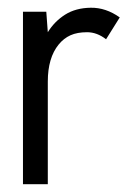

<svg xmlns="http://www.w3.org/2000/svg" viewBox="-20 -474 328 494"><path d="M288.1 -429.2 252.9 -373Q229.5 -391.1 204.1 -391.1Q178.7 -391.1 161.4 -383.3Q144 -375.5 130.9 -359.4Q103 -325.2 103 -264.2V0H39.1V-443.8H99.1L103 -391.1Q120.1 -418.9 147.5 -436.3Q174.8 -453.6 213.6 -454.1Q252.4 -454.6 288.1 -429.2Z"/></svg>

Font: Meera
Style: Regular
Weight: 400
Designer: Hussain KH and Suresh P for Swathanthra Malayalam Computing (SMC)
Version: 7.0.0+20160512